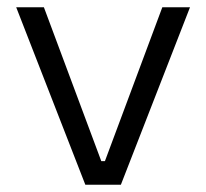

<svg xmlns="http://www.w3.org/2000/svg" viewBox="-20 -507 566 527"><path d="M100.5 -487 258 -64.8H268L425.5 -487H501.5L311.8 0H214.2L24.5 -487Z"/></svg>

Font: Space Grotesk Variable
Style: Regular
Weight: 400
Designer: Florian Karsten (Space Grotesk), Colophon Foundry (Space Mono)
Foundry: Florian Karsten
Version: Version 1.106